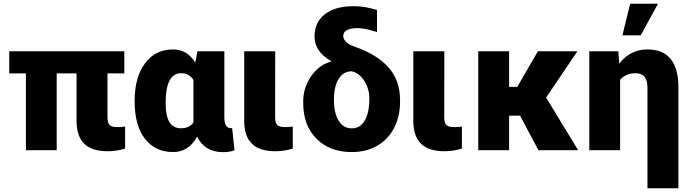

<svg xmlns="http://www.w3.org/2000/svg" viewBox="-20 -802 3684 1025"><path d="M643.6 -410.2H553.7V-176.8Q553.7 -147 564.5 -135.3Q575.2 -123.5 606.9 -123.5Q631.3 -123.5 647.9 -126.5V-8.8Q603.5 5.4 555.2 5.4Q470.2 5.4 429.4 -34.9Q388.7 -75.2 388.7 -156.2V-410.2H282.7V0H118.2V-410.2H29.3V-528.3H643.6Z M1177.7 -528.3V-172.4Q1179.2 -117.7 1211.4 -117.7Q1216.8 -117.7 1219.2 -119.1L1231.9 0Q1207 10.3 1170.9 10.3Q1073.2 10.3 1032.7 -72.3Q986.3 9.8 904.3 9.8Q809.1 9.8 753.9 -60.8Q698.7 -131.3 698.7 -263.2Q698.7 -388.7 753.7 -463.4Q808.6 -538.1 905.3 -538.1Q979 -538.1 1022.5 -467.8L1033.7 -528.3ZM864.3 -252.9Q864.3 -183.1 884.5 -150.1Q904.8 -117.2 945.8 -117.2Q990.7 -117.2 1012.7 -147.9V-375Q990.7 -411.1 946.8 -411.1Q864.3 -411.1 864.3 -252.9Z M1449.2 -528.3 1448.7 -176.8Q1448.7 -147 1459.5 -135.3Q1470.2 -123.5 1502 -123.5Q1526.4 -123.5 1543 -126.5V-8.8Q1498.5 5.4 1450.2 5.4Q1364.7 5.4 1324.2 -35.2Q1283.7 -75.7 1283.7 -156.2V-528.3Z M1659.2 -607.4Q1659.2 -683.1 1714.6 -726.1Q1770 -769 1867.2 -769Q1913.1 -769 1958.5 -757.8L1992.7 -749V-630.9L1978 -635.3Q1924.8 -651.9 1887.2 -651.9Q1852.1 -651.9 1832.3 -641.1Q1812.5 -630.4 1812.5 -610.8Q1812.5 -573.7 1876 -551.8Q1993.2 -510.7 2054.2 -441.9Q2115.2 -373 2115.7 -270V-258.8Q2115.7 -180.7 2084 -119.1Q2052.2 -57.6 1993.7 -23.9Q1935.1 9.8 1857.9 9.8Q1740.7 9.8 1669.7 -61.3Q1598.6 -132.3 1598.6 -253.4V-258.8Q1598.6 -335.4 1641.6 -396.2Q1684.6 -457 1748.5 -473.6L1746.6 -476.6Q1659.2 -526.9 1659.2 -607.4ZM1762.7 -267.6Q1762.7 -198.7 1787.8 -157.7Q1813 -116.7 1857.9 -116.7Q1902.3 -116.7 1927 -157.7Q1951.7 -198.7 1951.7 -277.3Q1951.7 -326.7 1925.3 -369.4Q1898.9 -412.1 1857.9 -421.4Q1813.5 -421.4 1788.1 -381.3Q1762.7 -341.3 1762.7 -267.6Z M2352.1 -528.3 2351.6 -176.8Q2351.6 -147 2362.3 -135.3Q2373 -123.5 2404.8 -123.5Q2429.2 -123.5 2445.8 -126.5V-8.8Q2401.4 5.4 2353 5.4Q2267.6 5.4 2227.1 -35.2Q2186.5 -75.7 2186.5 -156.2V-528.3Z M2756.3 -184.6H2697.8V0H2533.2V-528.3H2697.8V-338.4H2741.7L2851.6 -528.3H3062.5L2895.5 -281.2L3066.4 0H2854.5Z M3280.8 -528.3 3286.1 -462.4Q3344.2 -538.1 3436.5 -538.1Q3518.6 -538.1 3560.1 -487.5Q3601.6 -437 3601.6 -337.9V203.1H3436.5V-334.5Q3436.5 -411.1 3373.5 -411.1Q3320.3 -411.1 3290.5 -376V0H3126V-528.3ZM3344.2 -782.2H3492.7L3400.4 -613.3H3302.7Z"/></svg>

Font: Sadagaat-English
Style: Regular
Weight: 900
Designer: Ahmed alsheikh
Foundry: Ahmed alsheikh Design
Version: Version 2.137;January 17, 2018;FontCreator 11.0.0.2408 64-bi